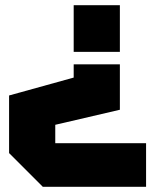

<svg xmlns="http://www.w3.org/2000/svg" viewBox="-20 -580 598 740"><path d="M442 -560V-380H264V-560ZM264 -332H442V-157L193 -99V-28H543V140H145L15 10V-212L264 -281Z"/></svg>

Font: Tektur ExtraBold
Style: Regular
Weight: 800
Designer: Adam Jagosz
Foundry: Adam Jagosz
Version: Version 1.005;gftools[0.9.30]